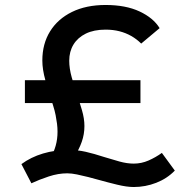

<svg xmlns="http://www.w3.org/2000/svg" viewBox="-20 -730 782 771"><path d="M240 -53 158 -74Q172 -82 184 -100Q196 -118 203.5 -144.5Q211 -171 211 -201Q211 -217 209 -233Q207 -249 203.5 -267Q200 -285 193.5 -305.5Q187 -326 179 -352Q169 -383 162.5 -406.5Q156 -430 153 -449.5Q150 -469 150 -487Q150 -554 181 -604Q212 -654 269 -682Q326 -710 404 -710Q485 -710 540.5 -684Q596 -658 621 -617L547 -555Q529 -573 507 -585.5Q485 -598 459.5 -604.5Q434 -611 404 -611Q357 -611 324.5 -595Q292 -579 275 -551Q258 -523 258 -486Q258 -455 268 -419.5Q278 -384 289 -353Q299 -322 309 -288Q319 -254 319 -224Q319 -191 308.5 -161Q298 -131 280.5 -104.5Q263 -78 240 -53ZM517 21Q489 21 450 11.5Q411 2 379 -7Q358 -13 334.5 -19Q311 -25 289 -29.5Q267 -34 250 -34Q214 -34 176 -21.5Q138 -9 106 6L66 -71Q104 -99 152.5 -113.5Q201 -128 255 -128Q291 -128 324 -120.5Q357 -113 400 -99Q429 -90 459.5 -81.5Q490 -73 517 -73Q548 -73 576.5 -85.5Q605 -98 630 -116L682 -45Q651 -13 607.5 4Q564 21 517 21ZM80 -316V-408H544V-316Z"/></svg>

Font: Lexend Exa
Style: Regular
Weight: 400
Designer: Bonnie Shaver-Troup, Thomas Jockin
Foundry: Lexend
Version: Version 1.007